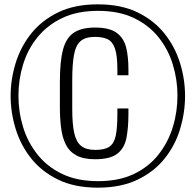

<svg xmlns="http://www.w3.org/2000/svg" viewBox="-20 -854 902 885"><path d="M431 11Q324 11 248 -26Q172 -63 123.5 -124Q75 -185 52 -260.5Q29 -336 29 -412Q29 -488 52 -563Q75 -638 123.5 -699Q172 -760 248 -797Q324 -834 431 -834Q538 -834 614 -797Q690 -760 738.5 -699Q787 -638 810 -563Q833 -488 833 -412Q833 -336 810.5 -260.5Q788 -185 739.5 -124Q691 -63 614.5 -26Q538 11 431 11ZM418 -120Q364 -120 331.5 -138Q299 -156 283 -188.5Q267 -221 261.5 -265Q256 -309 256 -360V-478Q256 -571 270.5 -625.5Q285 -680 320.5 -703.5Q356 -727 418 -727Q485 -727 518 -702.5Q551 -678 561.5 -635Q572 -592 572 -534V-507H521V-534Q521 -598 510 -630Q499 -662 476.5 -673Q454 -684 418 -684Q375 -684 352.5 -665.5Q330 -647 321.5 -603.5Q313 -560 313 -484V-352Q313 -283 322 -241.5Q331 -200 354 -181.5Q377 -163 419 -163Q463 -163 484.5 -178Q506 -193 513.5 -228.5Q521 -264 521 -327V-354H572V-329Q572 -266 563 -219Q554 -172 521.5 -146Q489 -120 418 -120ZM432 -19Q528 -19 597 -52Q666 -85 710.5 -141.5Q755 -198 776.5 -268Q798 -338 798 -413Q798 -487 776.5 -557Q755 -627 710.5 -682.5Q666 -738 597 -771Q528 -804 432 -804Q336 -804 267 -771Q198 -738 153 -682.5Q108 -627 86.5 -557Q65 -487 65 -413Q65 -338 86.5 -268Q108 -198 153 -141.5Q198 -85 267 -52Q336 -19 432 -19Z"/></svg>

Font: Oswald ExtraLight
Style: Regular
Weight: 250
Designer: Vernon Adams
Foundry: Vernon Adams
Version: Version 4.100; ttfautohint (v1.8.1.43-b0c9)